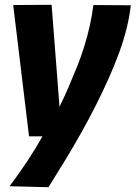

<svg xmlns="http://www.w3.org/2000/svg" viewBox="-20 -567 565 800"><path d="M369 -546 525 -545Q520 -499 507.5 -448.5Q495 -398 475.5 -345Q456 -292 431.5 -237.5Q407 -183 378.5 -126.5Q350 -70 318 -13Q286 44 251.5 100.5Q217 157 182 213L20 209Q61 154 95 102.5Q129 51 157 1H101L35 -546L195 -547L228 -122Q248 -163 266.5 -206Q285 -249 302 -291.5Q319 -334 332 -376.5Q345 -419 354.5 -461.5Q364 -504 369 -546Z"/></svg>

Font: Georama ExtraCondensed Thin
Style: Bold Italic
Weight: 700
Italic angle: -9°
Version: Version 1.001